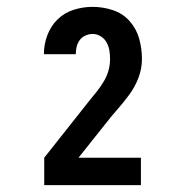

<svg xmlns="http://www.w3.org/2000/svg" viewBox="-20 -838 540 560"><path d="M109 -298H391V-378H209L287 -476Q304 -498 322.5 -519Q341 -540 357.5 -562.5Q374 -585 384 -611.5Q394 -638 394 -666Q394 -696 386 -725Q378 -754 358 -776.5Q338 -799 309 -808.5Q280 -818 250 -818Q222 -818 195 -809.5Q168 -801 148 -781.5Q128 -762 118 -735Q108 -708 108 -680Q108 -680 108 -680Q108 -680 108 -680H201Q201 -691 203.5 -701.5Q206 -712 212.5 -721Q219 -730 229.5 -734.5Q240 -739 250 -739Q263 -739 274 -732Q285 -725 291 -714Q297 -703 299 -691Q301 -679 301 -666Q301 -649 296.5 -632.5Q292 -616 283 -601Q274 -586 263.5 -572.5Q253 -559 242 -546L109 -378Z"/></svg>

Font: Iosevka SS09
Style: Bold
Weight: 700
Monospace: yes
Designer: Belleve Invis
Foundry: Belleve Invis
Version: Version 5.2.1; ttfautohint (v1.8.3)